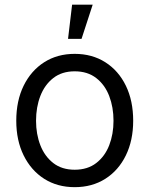

<svg xmlns="http://www.w3.org/2000/svg" viewBox="-20 -774 628 806"><path d="M293.5 11.7Q220.7 11.7 165.5 -23.4Q110.4 -58.6 79.3 -121.6Q48.3 -184.6 48.3 -267.1Q48.3 -351.1 79.3 -414.3Q110.4 -477.5 165.5 -512.7Q220.7 -547.9 293.5 -547.9Q366.7 -547.9 422.1 -512.7Q477.5 -477.5 508.3 -414.3Q539.1 -351.1 539.1 -267.1Q539.1 -184.6 508.3 -121.6Q477.5 -58.6 422.1 -23.4Q366.7 11.7 293.5 11.7ZM293.5 -61.5Q347.7 -61.5 384 -89.6Q420.4 -117.7 438.5 -164.3Q456.5 -210.9 456.5 -267.1Q456.5 -323.7 438.5 -370.8Q420.4 -418 384 -446.3Q347.7 -474.6 293.5 -474.6Q239.7 -474.6 203.6 -446.3Q167.5 -418 149.4 -371.1Q131.3 -324.2 131.3 -267.1Q131.3 -210.9 149.4 -164.3Q167.5 -117.7 203.6 -89.6Q239.7 -61.5 293.5 -61.5ZM265.6 -610.8 282.7 -754.4H369.1L322.3 -610.8Z"/></svg>

Font: V-Inter
Style: Regular-375
Weight: 375
Designer: Rasmus Andersson
Foundry: rsms
Version: Version 4.000;git-4146feb